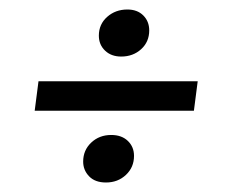

<svg xmlns="http://www.w3.org/2000/svg" viewBox="-20 -444 480 404"><path d="M53 -211 61 -273H396L388 -211ZM203 -60Q180 -60 167.5 -73Q155 -86 155 -104Q155 -128 172 -144Q189 -160 214 -160Q236 -160 249 -147.5Q262 -135 262 -116Q262 -92 245 -76Q228 -60 203 -60ZM235 -325Q214 -325 201 -337.5Q188 -350 188 -369Q188 -393 205.5 -408.5Q223 -424 248 -424Q269 -424 281.5 -411.5Q294 -399 294 -380Q294 -356 277 -340.5Q260 -325 235 -325Z"/></svg>

Font: Yrsa Medium
Style: Italic
Weight: 500
Italic angle: -7.10001°
Designer: Anna Giedrys (Yrsa+Rasa design), David Brezina (Yrsa art-direction, Rasa art-direction, design)
Foundry: Rosetta Type Foundry
Version: Version 2.004